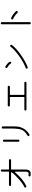

<svg xmlns="http://www.w3.org/2000/svg" viewBox="2086 -2890 827 5040"><g transform="rotate(-90 2500.0 -370.5)"><path d="M460 21Q436 21 413 18Q385 14 388 -13Q392 -38 416 -37H419Q440 -34 461 -34Q474 -34 477 -35Q515 -45 514 -126V-147V-382L504 -392Q499 -392 497 -389Q302 -167 134 -94Q130 -92 123 -92Q106 -92 97 -109Q92 -120 97 -131Q102 -142 112 -146Q197 -184 321.5 -294.5Q446 -405 498 -479Q501 -483 498.5 -488.5Q496 -494 490 -494H166Q138 -494 138.5 -521.5Q139 -549 166 -549H505Q515 -549 515 -559V-734Q515 -762 542.5 -762Q570 -762 570 -734V-559Q570 -549 580 -549H813Q841 -549 841 -521.5Q841 -494 813 -494H580Q570 -494 570 -484V-148V-127Q572 -2 491 19Q477 21 460 21Z M1299 -303V-679Q1299 -707 1326.5 -707Q1354 -707 1354 -679V-303Q1354 -275 1326.5 -275Q1299 -275 1299 -303ZM1475 -9Q1459 -9 1451 -23Q1436 -47 1461 -61Q1593 -140 1621.5 -238Q1650 -336 1646 -570Q1645 -614 1645 -710Q1645 -738 1673 -738Q1701 -738 1701 -711Q1701 -684 1701.5 -638Q1702 -592 1702 -571Q1704 -401 1697 -325.5Q1690 -250 1642 -163Q1594 -76 1490 -13Q1483 -9 1475 -9Z M2146 -90Q2118 -90 2118 -117.5Q2118 -145 2146 -145H2463Q2473 -145 2473 -155V-515Q2473 -525 2463 -525H2253Q2225 -525 2225 -553Q2225 -581 2253 -581H2740Q2768 -581 2767.5 -553Q2767 -525 2740 -525H2539Q2529 -525 2529 -515V-155Q2529 -145 2539 -145H2845Q2873 -145 2872.5 -117.5Q2872 -90 2845 -90Z M3372 -491Q3353 -491 3346 -508Q3329 -543 3247 -594Q3223 -609 3239 -633Q3247 -646 3263 -646Q3271 -646 3278 -641Q3379 -575 3397 -529Q3402 -518 3397 -506.5Q3392 -495 3382 -492Q3380 -492 3376.5 -491.5Q3373 -491 3372 -491ZM3247 -55Q3228 -55 3220 -73Q3216 -83 3221 -95Q3225 -105 3237 -110Q3381 -163 3550 -284Q3719 -405 3794 -507Q3802 -519 3817 -519Q3826 -519 3834.5 -513.5Q3843 -508 3844.5 -496Q3846 -484 3840 -474Q3761 -366 3584 -240Q3407 -114 3257 -59Q3252 -55 3247 -55Z M4382 -5V-736Q4382 -764 4410 -763.5Q4438 -763 4438 -736V-5Q4438 23 4410 23Q4382 23 4382 -5ZM4684 -326Q4604 -406 4525 -439Q4513 -444 4509.5 -454Q4506 -464 4510 -475Q4516 -493 4536 -493Q4539 -493 4547 -491Q4636 -455 4725 -366Q4733 -358 4733 -346.5Q4733 -335 4725 -327Q4715 -318 4703.5 -318Q4692 -318 4684 -326Z"/></g></svg>

Font: Shin Retro Maru Gothic Regular
Style: Regular
Weight: 400
Designer: Iose
Foundry: Typographish
Version: Version 1.002